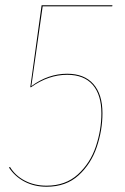

<svg xmlns="http://www.w3.org/2000/svg" viewBox="-20 -700 473 729"><path d="M14 -64 18 -66Q38 -33 74.5 -14Q111 5 157 5Q229 5 276 -38Q323 -81 344 -144Q365 -207 365 -270Q365 -340 332 -378Q299 -416 235 -416Q164 -416 98 -369H95L138 -680H407L406 -676H142L99 -373Q163 -420 235 -420Q300 -420 334.5 -381Q369 -342 369 -270Q369 -206 347.5 -142Q326 -78 278.5 -34.5Q231 9 157 9Q110 9 73 -10.5Q36 -30 14 -64Z"/></svg>

Font: Fira Sans Condensed Four
Style: Italic
Weight: 100
Width: 3
Italic angle: -8°
Designer: bBox Type GmbH & Carrois Corporate GbR & Edenspiekermann AG
Foundry: bBox Type GmbH & Carrois Corporate GbR & Edenspiekermann AG
Version: Version 4.301